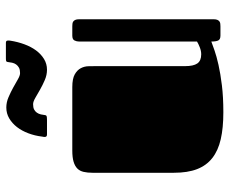

<svg xmlns="http://www.w3.org/2000/svg" viewBox="-83 -681 774 648"><g transform="rotate(-90 304.0 -357.0)"><path d="M404.8 -119.1Q404.8 -91.3 413.8 -78.1Q422.9 -64.9 444.8 -64.9Q456.1 -64.9 468.5 -69.8Q481 -74.7 487.8 -79.1V-477.1Q487.8 -485.4 491.5 -492.7Q495.1 -500 507.8 -500H539.1Q543.5 -500 547.9 -499.5Q552.2 -499 555.4 -496.8Q558.6 -494.6 560.8 -490Q563 -485.4 563 -477.1V-22.9Q563 -14.6 560.8 -10Q558.6 -5.4 555.4 -3.2Q552.2 -1 547.9 -0.5Q543.5 0 539.1 0H507.8Q495.1 0 491.5 -7.3Q487.8 -14.6 487.8 -30.8Q477.1 -26.9 457.8 -20Q438.5 -13.2 409.2 -6.6Q379.9 0 340.1 4.9Q300.3 9.8 249 9.8Q196.3 9.8 158 1Q119.6 -7.8 94.5 -27.6Q69.3 -47.4 57.1 -79.1Q44.9 -110.8 44.9 -157.2V-432.1Q44.9 -448.7 47.9 -461.7Q50.8 -474.6 59.1 -482.9Q67.4 -491.2 82 -495.6Q96.7 -500 120.1 -500H334Q362.3 -500 377 -491.7Q391.6 -483.4 397.9 -471.2Q404.3 -459 404.5 -444.8Q404.8 -430.7 404.8 -418.9ZM483.4 -724.1Q490.2 -724.1 491 -719.2Q491.7 -714.4 490.7 -709Q486.8 -684.1 478.5 -661.6Q470.2 -639.2 457.8 -622.3Q445.3 -605.5 429 -595.5Q412.6 -585.4 392.6 -585.4Q375 -585.4 357.9 -592.8Q340.8 -600.1 325.4 -608.9Q310.1 -617.7 297.4 -625Q284.7 -632.3 276.4 -632.3Q265.1 -632.3 258.5 -628.9Q252 -625.5 247.8 -619.6Q243.7 -613.8 241.9 -606.2Q240.2 -598.6 239.3 -590.8Q238.8 -587.9 236.1 -586.7Q233.4 -585.4 223.1 -585.4H174.3Q169.4 -585.4 167.7 -587.4Q166 -589.4 165.8 -592.3Q165.5 -595.2 166.3 -597.9Q167 -600.6 167 -602.1Q169.9 -626.5 178.2 -648.4Q186.5 -670.4 199.2 -686.8Q211.9 -703.1 228.5 -712.9Q245.1 -722.7 265.1 -722.7Q282.7 -722.7 299.8 -715.3Q316.9 -708 332.3 -699.5Q347.7 -690.9 360.4 -683.6Q373 -676.3 381.3 -676.3Q392.6 -676.3 399.4 -679.9Q406.2 -683.6 410.4 -689.5Q414.6 -695.3 416.3 -702.9Q418 -710.4 418.9 -718.8Q419.4 -721.7 421.4 -722.9Q423.3 -724.1 431.2 -724.1Z"/></g></svg>

Font: Fascinate Cyrillic
Style: Regular
Weight: 900
Designer: Denis Ignatov
Foundry: Astigmatic (AOETI)
Version: Version 1.00 November 30, 2018, initial release